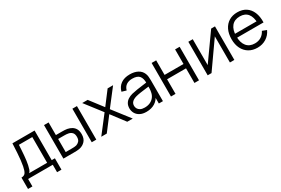

<svg xmlns="http://www.w3.org/2000/svg" viewBox="77 -1556 3922 2677"><g transform="rotate(-30 2038.0 -217.5)"><path d="M100.7 120H30V-63Q76 -63 96.1 -92.7Q116.2 -122.3 128.7 -188Q137 -230.5 142.4 -279.5Q147.8 -328.5 151.8 -391.7Q155.8 -454.8 159.7 -540H516.7V-63H568.3V120H497.7V0H100.7ZM154.7 -63H443.3V-477H227.7Q225.8 -438.8 223.1 -396.3Q220.3 -353.8 216.8 -311.5Q213.2 -269.2 208.3 -231.8Q203.5 -194.3 197 -166.3Q189.5 -130.7 180.8 -105.2Q172.2 -79.7 154.7 -63Z M842.5 0H668.8L668.2 -540H742.2V-336.7H835.8Q859.3 -336.7 882 -335.7Q904.7 -334.7 922.5 -331.3Q962.3 -323.5 993.5 -304.5Q1024.7 -285.5 1042.6 -252.2Q1060.5 -219 1060.5 -168.3Q1060.5 -99 1024.6 -59.1Q988.7 -19.2 934.2 -7Q913.7 -2.5 889.7 -1.2Q865.7 0 842.5 0ZM742.2 -273.7V-63H839.5Q856.2 -63 877.2 -64Q898.2 -65 914.2 -69.3Q940.8 -77 962.7 -99.7Q984.5 -122.3 984.5 -168.3Q984.5 -213.8 963.5 -237.2Q942.5 -260.7 907.5 -268Q891.7 -271.7 873.8 -272.7Q856 -273.7 839.5 -273.7ZM1198.5 0H1125.2V-540H1198.5Z M1367.2 0H1278.5L1489.5 -273L1283.2 -540H1371.2L1532.5 -329.3L1692.5 -540H1780.5L1574.2 -273L1785.5 0H1696.8L1532.5 -216.7Z M2000.2 15Q1938.8 15 1897.8 -7.1Q1856.7 -29.2 1836.1 -65.6Q1815.5 -102 1815.5 -145Q1815.5 -189.2 1833.2 -220.3Q1850.8 -251.5 1881.8 -271.4Q1912.7 -291.3 1952.8 -302Q1994.2 -312 2043.8 -319.7Q2093.5 -327.3 2141.3 -333.2Q2189.2 -339.2 2225.2 -344.3L2198.8 -328.7Q2200.5 -408.3 2168 -447Q2135.5 -485.7 2054.8 -485.7Q1999.5 -485.7 1961.2 -460.7Q1922.8 -435.7 1907.5 -381.7L1835.8 -402.7Q1854.7 -475 1910.7 -515Q1966.7 -555 2056.2 -555Q2130 -555 2181.8 -527.3Q2233.7 -499.7 2255.2 -447Q2265.2 -423.7 2268.2 -394.7Q2271.2 -365.7 2271.2 -335.3V0H2205.5V-135.7L2224.5 -127.3Q2197 -57.8 2139.1 -21.4Q2081.2 15 2000.2 15ZM2008.5 -48.7Q2060 -48.7 2098.4 -67.1Q2136.8 -85.5 2160.4 -117.7Q2184 -149.8 2190.8 -190.7Q2197 -216.7 2197.6 -247.8Q2198.2 -278.8 2198.2 -294.7L2226.2 -280Q2188.3 -275 2144.7 -269.9Q2101 -264.8 2058.7 -258.5Q2016.3 -252.2 1982.5 -243Q1959.5 -236.3 1938.1 -224.6Q1916.7 -212.8 1902.9 -193.5Q1889.2 -174.2 1889.2 -145Q1889.2 -121.5 1900.9 -99.4Q1912.7 -77.3 1938.8 -63Q1965 -48.7 2008.5 -48.7Z M2474 0H2400.7V-540H2474V-305.3H2778.7V-540H2852V0H2778.7V-235H2474Z M3359.3 -540H3421V0H3349.7V-420.7L3053.7 0H2991.7V-540H3063V-123Z M3789.3 15Q3710.7 15 3652.8 -19.9Q3594.8 -54.8 3562.9 -118.4Q3531 -182 3531 -267.7Q3531 -356.2 3562.5 -420.7Q3594 -485.2 3651.3 -520.1Q3708.7 -555 3786.7 -555Q3866.7 -555 3923.2 -518.3Q3979.7 -481.7 4008.7 -413.2Q4037.7 -344.7 4034.8 -249.3H3960V-275.3Q3958 -380.5 3914.8 -434.1Q3871.5 -487.7 3788.7 -487.7Q3701.5 -487.7 3655.2 -431.1Q3609 -374.5 3609 -270Q3609 -167.8 3655.2 -111.6Q3701.5 -55.3 3786.7 -55.3Q3844.7 -55.3 3887.8 -82.2Q3931 -109 3956 -159.3L4024.7 -133Q3992.5 -62.3 3930.2 -23.7Q3868 15 3789.3 15ZM3995.7 -249.3H3583V-311H3995.7Z"/></g></svg>

Font: Manrope Variable Light
Style: Regular
Weight: 200
Designer: Mikhail Sharanda
Foundry: Mikhail Sharanda
Version: Version 4.505